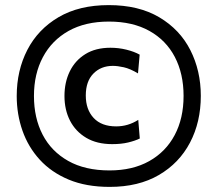

<svg xmlns="http://www.w3.org/2000/svg" viewBox="-20 -720 852 752"><path d="M409.5 12Q317.5 12 249.2 -16.5Q181 -45 135.8 -94.5Q90.5 -144 68 -208.2Q45.5 -272.5 45.5 -344Q45.5 -444 87.2 -524.8Q129 -605.5 209.5 -652.8Q290 -700 406 -700Q523.5 -700 604 -652.2Q684.5 -604.5 725.5 -523.8Q766.5 -443 766.5 -344.5Q766.5 -242 724.2 -161.5Q682 -81 602.2 -34.5Q522.5 12 409.5 12ZM409 -52.5Q499.5 -52.5 564.5 -89Q629.5 -125.5 664.2 -191Q699 -256.5 699 -344.5Q699 -431 664.8 -496.8Q630.5 -562.5 565 -599Q499.5 -635.5 406.5 -635.5Q314 -635.5 248.5 -598.8Q183 -562 148 -496.2Q113 -430.5 113 -344Q113 -258 147 -192.5Q181 -127 247 -89.8Q313 -52.5 409 -52.5ZM419.5 -155.5Q359.5 -155.5 317.8 -180.2Q276 -205 254.2 -247.5Q232.5 -290 232.5 -344Q232.5 -397.5 253.2 -440.2Q274 -483 314.2 -508Q354.5 -533 412.5 -533Q444.5 -533 475 -525.5Q505.5 -518 527 -506L520.5 -432.5Q489.5 -451 465 -456.5Q440.5 -462 422 -462Q375.5 -462 345.8 -431.8Q316 -401.5 316 -346Q316 -291 346.8 -258Q377.5 -225 435 -225Q481.5 -225 521.5 -250.5L527.5 -177.5Q509 -168.5 482 -162Q455 -155.5 419.5 -155.5Z"/></svg>

Font: Heraclito Medium
Style: Regular
Weight: 500
Designer: Kostas Bartsokas (font) & Cristiano Sobral (main changes)
Foundry: Kostas Bartsokas (font) & Cristiano Sobral (main changes)
Version: Version 1.00;July 8, 2020;FontCreator 13.0.0.2655 64-bit